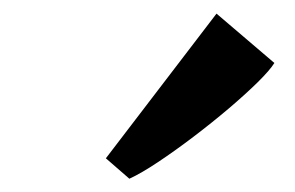

<svg xmlns="http://www.w3.org/2000/svg" viewBox="-20 -892 434 282"><path d="M135.5 -659.5 298 -872 383 -799.5Q376.5 -789 358.5 -771.2Q340.5 -753.5 315.8 -732.5Q291 -711.5 264 -691Q237 -670.5 212.2 -654Q187.5 -637.5 170 -629.5Z"/></svg>

Font: Merriweather 28pt
Style: Bold Italic
Weight: 700
Italic angle: -7.8°
Version: Version 2.101